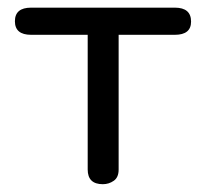

<svg xmlns="http://www.w3.org/2000/svg" viewBox="-20 -470 532 497"><path d="M432.6 -450.2H60.5C32.6 -450.2 18.6 -438.5 18.6 -415C18.6 -391.6 32.6 -379.9 60.5 -379.9H207V-31.2C207 -5.9 220.1 6.8 246.1 6.8C256.5 6.8 266 3.9 274.4 -2C282.9 -7.8 287.1 -17.6 287.1 -31.2V-379.9H432.6C460.6 -379.9 474.6 -391.3 474.6 -414.1C474.6 -438.2 460.6 -450.2 432.6 -450.2Z"/></svg>

Font: Jura
Style: DemiBold
Weight: 600
Version: Version 2.5.1